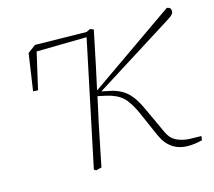

<svg xmlns="http://www.w3.org/2000/svg" viewBox="-78 -583 761 684"><g transform="rotate(-15 302.5 -241.5)"><path d="M537 6Q469 6 440 -61L401 -150Q381 -195 360 -214.5Q339 -234 299 -243L270 -249L261 -207Q249 -155 239 -103.5Q229 -52 218 0L197 5L190 0L287 -462L102 -459L71 -324L53 -325L73 -461L102 -483L292 -480L306 -487L319 -482L292 -352L274 -269L590 -489Q605 -487 605 -474Q605 -467 600.5 -461.5Q596 -456 580 -446L288 -262L311 -257Q352 -250 377.5 -228Q403 -206 425 -156L468 -63Q479 -39 499 -29Q519 -19 545 -17L591 -16L589 -1Q561 6 537 6Z"/></g></svg>

Font: Source Serif 4 SmText ExtraLight
Style: Italic
Weight: 200
Italic angle: -12°
Designer: Frank Grießhammer
Foundry: Adobe
Version: Version 4.005;hotconv 1.1.0;makeotfexe 2.6.0